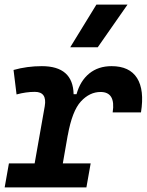

<svg xmlns="http://www.w3.org/2000/svg" viewBox="-32 -815 638 835"><path d="M-11.7 0 6.8 -104.5H118.7L162.6 -353Q173.3 -415.5 119.6 -415.5Q81.1 -415.5 40 -404.3L26.9 -510.7Q85.4 -527.3 149.9 -527.3Q285.6 -527.3 288.1 -405.3H300.8Q316.9 -463.4 356.2 -495.4Q395.5 -527.3 453.1 -527.3Q531.2 -527.3 564 -475.6Q596.7 -423.8 581.1 -326.2H458Q471.7 -415 405.3 -415Q357.9 -415 319.8 -373.8Q281.7 -332.5 262.7 -226.1V-227.5L241.2 -104.5H362.3L343.8 0ZM273.4 -609.4 387.2 -794.9H522.5L393.1 -609.4Z"/></svg>

Font: Cascadia Code NF SemiBold
Style: Italic
Weight: 600
Italic angle: -10°
Monospace: yes
Designer: Aaron Bell
Foundry: Saja Typeworks
Version: Version 2404.023; ttfautohint (v1.8.4)